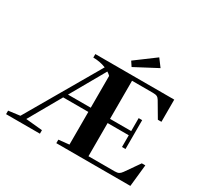

<svg xmlns="http://www.w3.org/2000/svg" viewBox="-174 -1090 1378 1317"><g transform="rotate(30 515.0 -431.5)"><path d="M600.6 -710.4 576.2 -747.1 731.9 -862.8 776.4 -803.2ZM16.6 0V-27.8L107.4 -39.6L441.9 -616.2Q394.5 -635.3 340.8 -635.3V-663.1H965.8V-487.3H937.5L868.2 -605Q859.9 -619.1 848.9 -624.8Q837.9 -630.4 816.4 -630.4H650.4V-328.6H817.9V-431.2H845.7V-202.6H817.9V-295.4H650.4V-32.7H857.9Q878.9 -32.7 890.1 -38.6Q901.4 -44.4 912.6 -60.1L991.7 -173.3H1019.5L1001 0H414.6V-27.8L497.6 -36.6V-295.4H298.3L153.3 -40.5L284.7 -27.8V0ZM497.6 -580.6Q487.3 -591.3 472.2 -600.6L317.4 -328.6H497.6Z"/></g></svg>

Font: Elstob 14pt
Style: Bold
Weight: 700
Designer: Peter S. Baker
Version: Version 1.015